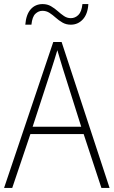

<svg xmlns="http://www.w3.org/2000/svg" viewBox="-20 -921 557 941"><path d="M477 0 390 -264H129L40 0H0L241 -715H282L517 0ZM288 -585Q282 -605 275 -628Q268 -651 261 -675Q254 -652 247 -629Q240 -606 233 -585L140 -300H378ZM104 -800Q108 -850 130.5 -875.5Q153 -901 189 -901Q212 -901 230 -890.5Q248 -880 263 -866.5Q278 -853 293.5 -842.5Q309 -832 327 -832Q348 -832 364 -847.5Q380 -863 384 -901H413Q410 -852 386 -826Q362 -800 327 -800Q304 -800 286 -810.5Q268 -821 253 -834.5Q238 -848 222.5 -858Q207 -868 188 -868Q169 -868 153.5 -853.5Q138 -839 134 -800Z"/></svg>

Font: Noto Sans Gujarati UI SemiCondensed ExtraLight
Style: Regular
Weight: 200
Width: 4
Designer: Jelle Bosma - Monotype Design Team, Universal Thirst
Foundry: Monotype Imaging Inc.
Version: Version 2.106; ttfautohint (v1.8.4.7-5d5b)